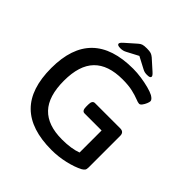

<svg xmlns="http://www.w3.org/2000/svg" viewBox="-225 -1019 1189 1189"><g transform="rotate(45 369.5 -424.5)"><path d="M411 7Q230 7 140.5 -81.5Q51 -170 51 -351Q51 -707 413 -707Q448 -707 485.5 -701.5Q523 -696 555 -687.5Q587 -679 606 -669Q631 -654 631 -640Q631 -632 625 -617.5Q619 -603 610 -591Q601 -579 592 -579Q582 -579 560 -588Q538 -597 502 -605.5Q466 -614 413 -614Q287 -614 224.5 -549.5Q162 -485 162 -351Q162 -215 224 -150Q286 -85 411 -85Q492 -85 545 -105V-298H396Q373 -298 373 -334V-353Q373 -389 396 -389H617Q650 -389 650 -356V-79Q650 -63 644.5 -55.5Q639 -48 627 -41Q587 -20 528.5 -6.5Q470 7 411 7ZM268 -740Q252 -740 245.5 -743.5Q239 -747 239 -753Q239 -757 242.5 -762.5Q246 -768 257 -778L325 -838Q336 -848 347.5 -852Q359 -856 384 -856Q409 -856 420.5 -852Q432 -848 444 -838L511 -778Q522 -768 525.5 -762.5Q529 -757 529 -753Q529 -747 522.5 -743.5Q516 -740 500 -740Q489 -740 480 -742Q471 -744 460 -750L384 -790L308 -750Q290 -740 268 -740Z"/></g></svg>

Font: Asap Semi Expanded Medium
Style: Regular
Weight: 500
Width: 6
Designer: Pablo Cosgaya
Foundry: Omnibus-Type
Version: Version 3.001; ttfautohint (v1.8.4.7-5d5b)